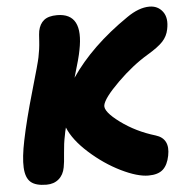

<svg xmlns="http://www.w3.org/2000/svg" viewBox="-52 -745 798 826"><g transform="rotate(-5 347.0 -331.5)"><path d="M116.2 30.8Q69.3 30.8 47.9 12Q26.4 -6.8 24.2 -51Q22 -95.2 37.1 -168Q54.7 -254.4 89.6 -374.8Q124.5 -495.1 128.9 -518.1Q136.2 -552.7 138.2 -586.9Q140.1 -621.1 142.1 -630.9Q148.4 -661.1 167.7 -676.5Q187 -691.9 224.1 -691.9Q339.4 -691.9 307.1 -533.2Q301.8 -502.4 275.9 -417Q363.8 -546.9 524.9 -657.2Q577.6 -693.8 623 -693.8Q659.7 -693.8 680.4 -666Q701.2 -638.2 690.9 -589.8Q685.1 -560.1 664.6 -538.1Q644 -516.1 598.1 -488.8Q530.8 -448.7 464.8 -383.5Q398.9 -318.4 393.1 -288.1Q387.7 -260.7 453.1 -212.4Q518.6 -164.1 602.1 -139.2Q662.6 -120.6 647.9 -47.9Q640.1 -8.3 619.1 10.7Q598.1 29.8 556.2 29.8Q508.8 29.8 438.5 -4.6Q368.2 -39.1 305.2 -95.7Q242.2 -152.3 220.2 -207Q215.3 -189 212.9 -173.8Q205.6 -140.1 202.6 -97.9Q199.7 -55.7 195.8 -37.1Q189.9 -4.9 168.9 12.9Q147.9 30.8 116.2 30.8Z"/></g></svg>

Font: Shantell Sans Bouncy
Style: Italic
Weight: 800
Italic angle: -11.31°
Designer: Stephen Nixon, Anya Danilova, Shantell Martin
Foundry: Arrow Type
Version: Version 1.006;[9816181b4]